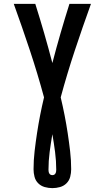

<svg xmlns="http://www.w3.org/2000/svg" viewBox="-20 -755 540 990"><path d="M250 215Q230 215 210.5 209.5Q191 204 177 190Q163 176 158 156.5Q153 137 153 118Q153 71 158.5 24Q164 -23 171 -69Q178 -115 187 -161Q196 -207 207 -253Q174 -375 134 -495.5Q94 -616 51 -735H162Q186 -659 208 -583Q230 -507 250 -430Q270 -507 292 -583Q314 -659 338 -735H449Q406 -616 366 -495.5Q326 -375 293 -253Q304 -207 313 -161Q322 -115 329 -69Q336 -23 341.5 24Q347 71 347 118Q347 137 342 156.5Q337 176 323 190Q309 204 289.5 209.5Q270 215 250 215ZM250 148Q255 148 259 146Q263 144 265.5 140Q268 136 269 131Q270 126 270 121Q270 75 264 29Q258 -17 250 -63Q242 -17 236 29Q230 75 230 121Q230 126 231 131Q232 136 234.5 140Q237 144 241 146Q245 148 250 148Z"/></svg>

Font: Iosevka Term
Style: Bold
Weight: 700
Monospace: yes
Designer: Belleve Invis
Foundry: Belleve Invis
Version: Version 30.0.1